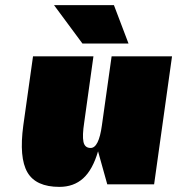

<svg xmlns="http://www.w3.org/2000/svg" viewBox="-20 -720 692 750"><path d="M582 0H399L363 -129Q342 -57 305 -23.5Q268 10 212 10Q120 10 87 -47Q54 -104 71 -230L109 -500H345L309 -242Q301 -190 306 -166Q311 -142 334 -142Q366 -142 378 -230L416 -500H652ZM425 -700 482 -550H302L191 -700Z"/></svg>

Font: Fivo Sans Modern ExtBlk
Style: Regular
Weight: 900
Designer: Alexander Slobzheninov
Foundry: Alexander Slobzheninov
Version: 1.0